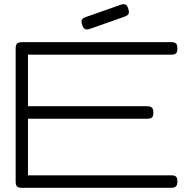

<svg xmlns="http://www.w3.org/2000/svg" viewBox="-20 -889 915 920"><path d="M84 11Q73 11 66.5 8Q60 5 57.5 -2Q55 -9 55 -20V-657Q55 -674 62 -680.5Q69 -687 87 -687H801Q812 -687 818.5 -684Q825 -681 827.5 -674.5Q830 -668 830 -656Q830 -645 827 -638.5Q824 -632 817.5 -629.5Q811 -627 800 -627H114V-380H685Q696 -380 702.5 -377Q709 -374 712 -367.5Q715 -361 715 -349Q715 -338 712 -331.5Q709 -325 702 -322.5Q695 -320 683 -320H114V-49H801Q812 -49 818.5 -46Q825 -43 827.5 -36.5Q830 -30 830 -19Q830 -8 827 -1.5Q824 5 817.5 8Q811 11 800 11ZM412 -751Q396 -746 388 -749.5Q380 -753 374 -769Q368 -785 372 -793.5Q376 -802 390 -807L558 -866Q573 -871 581.5 -867Q590 -863 595 -846Q600 -830 595.5 -822Q591 -814 576 -809Z"/></svg>

Font: Fredoka Expanded Light
Style: Regular
Weight: 300
Width: 7
Designer: Ben Nathan
Foundry: Milena B. Brandão, Ben Nathan
Version: Version 2.001